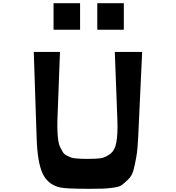

<svg xmlns="http://www.w3.org/2000/svg" viewBox="-20 -1171 1094 1194"><path d="M313 -986V-1151H478V-986ZM585 -986V-1151H750V-986ZM208 -310 190 -848H353L337 -423Q336 -383 337.5 -351.5Q339 -320 342.5 -296Q346 -272 355 -254Q364 -236 371.5 -224Q379 -212 394.5 -204Q410 -196 420 -192Q430 -188 451.5 -186Q473 -184 486 -183.5Q499 -183 525 -183Q582 -183 607.5 -187Q633 -191 663.5 -212.5Q694 -234 703.5 -285Q713 -336 710 -423L694 -848H864L839 -310Q836 -243 827.5 -194Q819 -145 809.5 -111Q800 -77 777 -55Q754 -33 738.5 -21Q723 -9 685 -4Q647 1 623.5 2Q600 3 546 3Q532 3 525 3Q394 3 355 -5Q277 -22 244 -94Q213 -163 208 -310Z"/></svg>

Font: OpenDyslexic
Style: Regular
Weight: 400
Designer: Abbie Gonzalez
Version: Version 0.920;hotconv 1.0.109;makeotfexe 2.5.65596